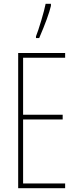

<svg xmlns="http://www.w3.org/2000/svg" viewBox="-20 -994 410 1014"><path d="M76 0V-714H324V-689H102V-388H311V-363H102V-25H324V0ZM170 -802Q181 -829 198 -886Q215 -943 221 -974H249V-963Q236 -907 187 -793H170Z"/></svg>

Font: Noto Sans Display Thin Cond
Style: Regular
Weight: 250
Width: 3
Designer: Monotype Design team
Foundry: Monotype Imaging Inc.
Version: Version 1.000